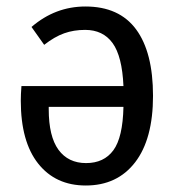

<svg xmlns="http://www.w3.org/2000/svg" viewBox="-20 -559 540 591"><path d="M451 -264Q451 -131 396 -59.5Q341 12 244 12Q151 12 97.5 -55.5Q44 -123 44 -249Q44 -268 46 -294H360Q356 -386 326.5 -426.5Q297 -467 242 -467Q207 -467 177.5 -456.5Q148 -446 116 -421L77 -476Q150 -539 243 -539Q347 -539 399 -468.5Q451 -398 451 -264ZM360 -230H130V-223Q130 -139 160 -98Q190 -57 245 -57Q300 -57 329 -96.5Q358 -136 360 -230Z"/></svg>

Font: Fira Sans Condensed
Style: Regular
Weight: 400
Width: 3
Designer: bBox Type GmbH & Carrois Corporate GbR & Edenspiekermann AG
Foundry: bBox Type GmbH & Carrois Corporate GbR & Edenspiekermann AG
Version: Version 4.301